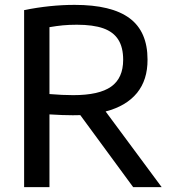

<svg xmlns="http://www.w3.org/2000/svg" viewBox="-20 -768 704 788"><path d="M526.5 0 309.5 -295.5Q299.5 -295 279 -295Q238 -295 183 -298.5V0H79V-726.5Q185.5 -748 286.5 -748Q438 -748 511.8 -693.2Q585.5 -638.5 585.5 -523.5Q586 -440 542 -386.2Q498 -332.5 413.5 -310.5L643.5 0ZM183 -382Q236.5 -377.5 280.5 -377.5Q387 -377.5 436.2 -412.5Q485.5 -447.5 485.5 -522.5Q485.5 -573.5 465.5 -605.2Q445.5 -637 403.8 -651.8Q362 -666.5 295.5 -666.5Q263.5 -666.5 237.8 -664Q212 -661.5 183 -656.5Z"/></svg>

Font: Encode Sans Medium
Style: Regular
Weight: 500
Designer: Multiple Designers
Foundry: Impallari Type
Version: Version 2.000